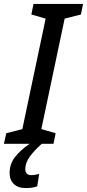

<svg xmlns="http://www.w3.org/2000/svg" viewBox="-61 -734 444 980"><path d="M-41 0 -29 -54 53 -75 172 -639 99 -660 110 -714H363L352 -660L269 -639L150 -75L223 -54L212 0ZM71 226Q31 226 9.5 205Q-12 184 -12 149Q-12 104 14.5 69Q41 34 90 0H152Q113 35 91 65.5Q69 96 68 128Q68 160 99 160Q108 160 118 158Q128 156 139 154L129 217Q116 222 101 224Q86 226 71 226Z"/></svg>

Font: Noto Sans Condensed Medium
Style: Italic
Weight: 500
Width: 3
Italic angle: -12°
Designer: Monotype Design Team
Foundry: Monotype Imaging Inc.
Version: Version 2.013; ttfautohint (v1.8.4.7-5d5b)